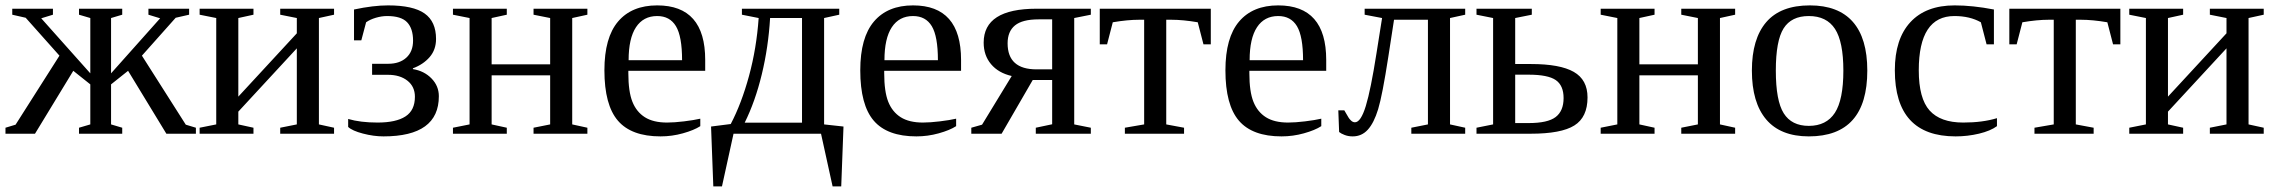

<svg xmlns="http://www.w3.org/2000/svg" viewBox="-24 -491 8355 705"><path d="M307.6 -181.2 245.1 -231 104.5 0H-3.9V-22L33.2 -33.2L194.3 -286.6L70.3 -425.8L21 -437V-459H170.4V-437L127.4 -423.8L307.6 -221.7V-424.8L266.1 -437V-459H424.8V-437L383.8 -424.8V-221.7L564 -423.8L521 -437V-459H670.4V-437L621.1 -425.8L497.1 -286.6L658.2 -33.2L695.3 -22V0H586.9L446.3 -231L383.8 -181.2V-34.2L424.8 -22V0H266.1V-22L307.6 -34.2Z M770 -424.8 709 -437V-459H906.7V-437L851.1 -424.8V-136.2L1065.9 -368.7V-424.8L1004.9 -437V-459H1202.6V-437L1147 -424.8V-34.2L1202.6 -22V0H1004.9V-22L1065.9 -34.2V-313.5L851.1 -81.1V-34.2L906.7 -22V0H709V-22L770 -34.2Z M1492.2 -237.3Q1533.7 -230.5 1560.5 -202.9Q1587.4 -175.3 1587.4 -137.7Q1587.4 9.8 1384.3 9.8Q1348.1 9.8 1308.8 -0.5Q1269.5 -10.7 1254.4 -24.9V-54.2Q1299.3 -41 1362.3 -41Q1430.2 -41 1464.8 -63.5Q1499.5 -85.9 1499.5 -135.7Q1499.5 -172.9 1472.2 -194.6Q1444.8 -216.3 1400.9 -216.3H1342.3V-256.8H1401.4Q1443.4 -256.8 1468 -279.3Q1492.7 -301.8 1492.7 -341.8Q1492.7 -386.2 1470.9 -409.2Q1449.2 -432.1 1397.5 -432.1Q1377.4 -432.1 1356 -425.8Q1334.5 -419.4 1320.3 -409.2L1302.7 -342.8H1275.9V-456.1Q1346.7 -471.2 1400.9 -471.2Q1493.2 -471.2 1535.2 -441.4Q1577.1 -411.6 1577.1 -348.1Q1577.1 -308.6 1553.7 -281.5Q1530.3 -254.4 1492.2 -240.2Z M1700.2 -424.8 1639.2 -437V-459H1836.9V-437L1781.2 -424.8V-254.9H1996.1V-424.8L1935.1 -437V-459H2132.8V-437L2077.1 -424.8V-34.2L2132.8 -22V0H1935.1V-22L1996.1 -34.2V-214.4H1781.2V-34.2L1836.9 -22V0H1639.2V-22L1700.2 -34.2Z M2283.2 -231V-222.2Q2283.2 -154.8 2298.1 -117.4Q2313 -80.1 2344 -60.5Q2375 -41 2425.3 -41Q2451.7 -41 2487.8 -45.4Q2523.9 -49.8 2547.4 -55.2V-27.8Q2523.9 -12.7 2483.6 -1.5Q2443.4 9.8 2401.4 9.8Q2294.4 9.8 2244.9 -47.9Q2195.3 -105.5 2195.3 -232.9Q2195.3 -353 2245.6 -412.1Q2295.9 -471.2 2389.2 -471.2Q2565.4 -471.2 2565.4 -271V-231ZM2389.2 -432.1Q2338.4 -432.1 2311.3 -391.1Q2284.2 -350.1 2284.2 -270H2480.5Q2480.5 -357.4 2458 -394.8Q2435.5 -432.1 2389.2 -432.1Z M2700.2 -437V-459H3057.6V-437L3002 -424.8V-34.2L3073.2 -26.4L3064.9 193.4H3033.2L2990.7 0H2669.4L2627 193.4H2595.2L2586.9 -26.4L2659.2 -35.6Q2698.7 -110.8 2726.3 -212.2Q2753.9 -313.5 2761.7 -424.8ZM2710.4 -40.5H2920.9V-424.8H2803.7Q2797.4 -317.9 2773.2 -218Q2749 -118.2 2710.4 -40.5Z M3222.7 -231V-222.2Q3222.7 -154.8 3237.5 -117.4Q3252.4 -80.1 3283.4 -60.5Q3314.5 -41 3364.7 -41Q3391.1 -41 3427.2 -45.4Q3463.4 -49.8 3486.8 -55.2V-27.8Q3463.4 -12.7 3423.1 -1.5Q3382.8 9.8 3340.8 9.8Q3233.9 9.8 3184.3 -47.9Q3134.8 -105.5 3134.8 -232.9Q3134.8 -353 3185.1 -412.1Q3235.4 -471.2 3328.6 -471.2Q3504.9 -471.2 3504.9 -271V-231ZM3328.6 -432.1Q3277.8 -432.1 3250.7 -391.1Q3223.6 -350.1 3223.6 -270H3419.9Q3419.9 -357.4 3397.5 -394.8Q3375 -432.1 3328.6 -432.1Z M3653.8 0H3542.5V-22L3582 -33.2L3690.9 -211.9Q3642.1 -223.1 3615 -255.4Q3587.9 -287.6 3587.9 -334.5Q3587.9 -459 3782.2 -459H3981.4V-437L3920.4 -424.8V-34.2L3981.4 -22V0H3779.3V-22L3839.4 -34.7V-197.3H3768.1ZM3839.4 -419.9H3789.6Q3730 -419.9 3702.9 -397.7Q3675.8 -375.5 3675.8 -332Q3675.8 -236.3 3782.2 -236.3H3839.4Z M4421.9 -459V-328.1H4395L4374 -409.2Q4319.8 -418.5 4276.9 -418.5H4258.3V-34.2L4323.7 -22V0H4106.4V-22L4177.2 -34.2V-418.5H4159.2Q4116.2 -418.5 4062 -409.2L4041 -328.1H4014.2V-459Z M4563.5 -231V-222.2Q4563.5 -154.8 4578.4 -117.4Q4593.3 -80.1 4624.3 -60.5Q4655.3 -41 4705.6 -41Q4731.9 -41 4768.1 -45.4Q4804.2 -49.8 4827.6 -55.2V-27.8Q4804.2 -12.7 4763.9 -1.5Q4723.6 9.8 4681.6 9.8Q4574.7 9.8 4525.1 -47.9Q4475.6 -105.5 4475.6 -232.9Q4475.6 -353 4525.9 -412.1Q4576.2 -471.2 4669.4 -471.2Q4845.7 -471.2 4845.7 -271V-231ZM4669.4 -432.1Q4618.7 -432.1 4591.6 -391.1Q4564.5 -350.1 4564.5 -270H4760.7Q4760.7 -357.4 4738.3 -394.8Q4715.8 -432.1 4669.4 -432.1Z M4951.2 -42Q4972.7 -42 4991 -101.6Q5009.3 -161.1 5030.3 -295.4L5050.8 -424.8L4986.8 -437V-459H5356V-437L5300.3 -424.8V-34.2L5356 -22V0H5158.2V-22L5219.2 -34.2V-418.5H5094.7L5073.7 -282.2Q5051.8 -140.6 5036.4 -90.1Q5021 -39.6 4998.5 -14.9Q4976.1 9.8 4942.9 9.8Q4926.8 9.8 4913.3 4.6Q4899.9 -0.5 4893.1 -6.3L4890.1 -85.9H4912.1L4927.2 -60.1Q4930.2 -54.7 4936.8 -48.3Q4943.4 -42 4951.2 -42Z M5588.9 -39.1Q5659.2 -39.1 5688.2 -61.3Q5717.3 -83.5 5717.3 -130.9Q5717.3 -177.2 5688.5 -197Q5659.7 -216.8 5588.9 -216.8H5539.6V-39.1ZM5600.6 -459V-437L5539.6 -424.8V-255.9H5597.7Q5704.1 -255.9 5754.6 -227.1Q5805.2 -198.2 5805.2 -133.3Q5805.2 -60.5 5756.8 -30.3Q5708.5 0 5596.2 0H5397.5V-22L5458.5 -34.2V-424.8L5397.5 -437V-459Z M5914.6 -424.8 5853.5 -437V-459H6051.3V-437L5995.6 -424.8V-254.9H6210.4V-424.8L6149.4 -437V-459H6347.2V-437L6291.5 -424.8V-34.2L6347.2 -22V0H6149.4V-22L6210.4 -34.2V-214.4H5995.6V-34.2L6051.3 -22V0H5853.5V-22L5914.6 -34.2Z M6832.5 -231.9Q6832.5 9.8 6617.7 9.8Q6514.2 9.8 6461.4 -52.2Q6408.7 -114.3 6408.7 -231.9Q6408.7 -348.1 6461.4 -409.7Q6514.2 -471.2 6621.6 -471.2Q6726.1 -471.2 6779.3 -410.9Q6832.5 -350.6 6832.5 -231.9ZM6744.6 -231.9Q6744.6 -337.4 6713.9 -384.8Q6683.1 -432.1 6617.7 -432.1Q6553.7 -432.1 6525.1 -386.7Q6496.6 -341.3 6496.6 -231.9Q6496.6 -121.1 6525.6 -75Q6554.7 -28.8 6617.7 -28.8Q6682.1 -28.8 6713.4 -76.7Q6744.6 -124.5 6744.6 -231.9Z M7308.6 -27.8Q7284.7 -10.3 7242.7 -0.2Q7200.7 9.8 7156.7 9.8Q6933.6 9.8 6933.6 -232.9Q6933.6 -347.7 6990.5 -409.4Q7047.4 -471.2 7153.3 -471.2Q7219.2 -471.2 7297.4 -456.1V-328.1H7270.5L7249.5 -409.2Q7209 -432.1 7152.3 -432.1Q7021.5 -432.1 7021.5 -232.9Q7021.5 -129.4 7061.3 -85.2Q7101.1 -41 7184.6 -41Q7255.9 -41 7308.6 -57.1Z M7761.7 -459V-328.1H7734.9L7713.9 -409.2Q7659.7 -418.5 7616.7 -418.5H7598.1V-34.2L7663.6 -22V0H7446.3V-22L7517.1 -34.2V-418.5H7499Q7456.1 -418.5 7401.9 -409.2L7380.9 -328.1H7354V-459Z M7855.5 -424.8 7794.4 -437V-459H7992.2V-437L7936.5 -424.8V-136.2L8151.4 -368.7V-424.8L8090.3 -437V-459H8288.1V-437L8232.4 -424.8V-34.2L8288.1 -22V0H8090.3V-22L8151.4 -34.2V-313.5L7936.5 -81.1V-34.2L7992.2 -22V0H7794.4V-22L7855.5 -34.2Z"/></svg>

Font: Tinos
Style: Regular
Weight: 400
Designer: Steve Matteson
Foundry: Monotype Imaging Inc.
Version: Version 1.23